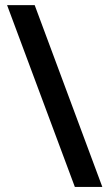

<svg xmlns="http://www.w3.org/2000/svg" viewBox="-20 -734 430 754"><path d="M116.2 -713.9 381.8 0H273.9L7.8 -713.9Z"/></svg>

Font: Samim Medium FD
Style: Medium-FD
Weight: 500
Foundry: DejaVu fonts team - Redesigned by Saber Rastikerdar
Version: Version 4.0.5